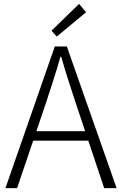

<svg xmlns="http://www.w3.org/2000/svg" viewBox="-20 -968 628 988"><path d="M8 0 262 -729H324L580 0H516L374 -425Q353 -489 333.5 -549Q314 -609 295 -676H291Q272 -609 252.5 -549Q233 -489 212 -425L68 0ZM127 -244V-293H457V-244ZM272 -780 245 -810 387 -948 423 -905Z"/></svg>

Font: Noto Sans TC Thin Light
Style: Regular
Weight: 300
Version: Version 2.004-H2;hotconv 1.0.118;makeotfexe 2.5.65603